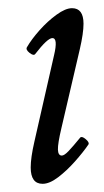

<svg xmlns="http://www.w3.org/2000/svg" viewBox="-20 -436 254 469"><path d="M84 13Q55 13 55 -27Q55 -51 64 -90L112 -301Q122 -343 108 -343Q96 -343 66 -304Q62 -299 52 -307Q42 -315 46 -321Q57 -340 76.5 -362Q96 -384 118 -400Q140 -416 156 -416Q184 -416 184 -378Q184 -355 175 -316L130 -123Q121 -85 121.5 -70.5Q122 -56 131 -56Q137 -56 147.5 -67Q158 -78 176 -100Q180 -104 189.5 -96Q199 -88 196 -83Q183 -64 163 -41.5Q143 -19 122 -3Q101 13 84 13Z"/></svg>

Font: Junicode Two Beta Condensed
Style: Italic
Weight: 400
Width: 3
Italic angle: -9°
Version: Version 1.053; ttfautohint (v1.8.4)